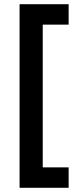

<svg xmlns="http://www.w3.org/2000/svg" viewBox="-20 -769 384 912"><path d="M306 -749V-652H183V26H306V123H73V-749Z"/></svg>

Font: Titillium Web[RUS by Daymarius]
Style: Regular
Weight: 600
Designer: Cyrillization by Daymarius
Foundry: Cyrillization by Daymarius
Version: Version 1.002 September 11, 2018